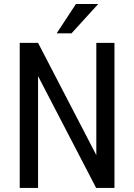

<svg xmlns="http://www.w3.org/2000/svg" viewBox="-20 -921 659 941"><path d="M541 0H451.2L166.5 -547.9V0H76.7V-710.9H166.5L452.1 -160.6V-710.9H541ZM352.1 -901.4H461.4L330.6 -757.8H257.8Z"/></svg>

Font: MAUL Condensed
Style: Condensed Regular
Weight: 400
Designer: MAUL
Version: Version 1.0; 2020; ttfautohint (v1.8.3)